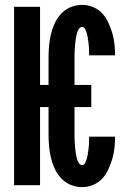

<svg xmlns="http://www.w3.org/2000/svg" viewBox="-20 -763 540 791"><path d="M318 8Q294 8 271 -1.5Q248 -11 231.5 -29Q215 -47 205 -69Q195 -91 189.5 -114.5Q184 -138 182 -162Q180 -186 180 -210V-322H145V0H38V-735H145V-413H180V-525Q180 -549 182 -573Q184 -597 189.5 -620.5Q195 -644 205 -666Q215 -688 231.5 -706Q248 -724 271 -733.5Q294 -743 318 -743Q341 -743 363 -734Q385 -725 400.5 -708.5Q416 -692 426 -670.5Q436 -649 442.5 -627Q449 -605 451.5 -582Q454 -559 454 -535H347Q347 -543 347 -551Q347 -559 346.5 -567Q346 -575 345 -583Q344 -591 343 -598.5Q342 -606 340.5 -614Q339 -622 336.5 -629.5Q334 -637 330 -644.5Q326 -652 318 -652Q311 -652 306.5 -646Q302 -640 299.5 -633.5Q297 -627 295.5 -620.5Q294 -614 293 -607Q292 -600 291 -593Q290 -586 289.5 -579.5Q289 -573 288.5 -566Q288 -559 287.5 -552Q287 -545 287 -538.5Q287 -532 287 -525V-413H356V-322H287V-210Q287 -203 287 -196.5Q287 -190 287.5 -183Q288 -176 288.5 -169Q289 -162 289.5 -155.5Q290 -149 291 -142Q292 -135 293 -128Q294 -121 295.5 -114.5Q297 -108 299.5 -101.5Q302 -95 306.5 -89Q311 -83 318 -83Q326 -83 330 -90.5Q334 -98 336.5 -105.5Q339 -113 340.5 -121Q342 -129 343 -136.5Q344 -144 345 -152Q346 -160 346.5 -168Q347 -176 347 -184Q347 -192 347 -200H454Q454 -176 451.5 -153Q449 -130 442.5 -108Q436 -86 426 -64.5Q416 -43 400.5 -26.5Q385 -10 363 -1Q341 8 318 8Z"/></svg>

Font: Iosevka Curly Extrabold
Style: Regular
Weight: 800
Monospace: yes
Designer: Belleve Invis
Foundry: Belleve Invis
Version: Version 22.1.2; ttfautohint (v1.8.4)